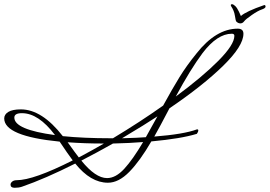

<svg xmlns="http://www.w3.org/2000/svg" viewBox="-20 -860 1280 911"><path d="M325 -99Q301 -131 263 -188Q0 -214 0 -298Q0 -317 19.5 -329Q39 -341 79 -341Q179 -341 278 -214Q378 -204 505 -204H516Q644 -281 754 -359Q799 -441 832 -494.5Q865 -548 912 -606Q1005 -724 1108 -724Q1135 -724 1135 -700Q1135 -642 1039 -548Q943 -454 784 -346Q736 -254 712 -212Q852 -223 914 -246H917Q921 -246 921 -240.5Q921 -235 914 -225Q839 -202 698 -189Q644 -96 593.5 -44.5Q543 7 492 7Q410 7 337 -84Q194 -12 84 26Q69 31 49.5 31Q30 31 30 16Q30 8 38 1.5Q46 -5 59 -5Q139 -5 325 -99ZM516 -179Q440 -136 366 -98Q433 -15 488 -15Q529 -15 569.5 -59Q610 -103 659 -186Q598 -181 516 -179ZM1080 -700Q1011 -700 941 -608Q883 -530 814 -402Q940 -495 1016 -571.5Q1092 -648 1092 -690Q1092 -700 1080 -700ZM48 -302Q48 -245 241 -219Q163 -323 84 -323Q48 -323 48 -302ZM354 -113Q416 -146 473 -179H469Q382 -179 301 -185Q339 -132 354 -113ZM727 -308Q673 -272 559 -204Q636 -206 672 -209Q691 -242 727 -308ZM1101 -758Q1098 -762 1094.5 -785.5Q1091 -809 1077 -830Q1075 -834 1075 -835Q1075 -840 1081 -840Q1087 -840 1096 -831.5Q1105 -823 1114 -804Q1123 -785 1123 -784Q1147 -806 1234 -836Q1240 -836 1240 -828.5Q1240 -821 1222 -815Q1204 -809 1175 -789Q1146 -769 1138.5 -759Q1131 -749 1120.5 -749Q1110 -749 1101 -758Z"/></svg>

Font: Mrs Saint Delafield
Style: Regular
Weight: 400
Designer: Alejandro Paul
Foundry: Alejandro Paul
Version: Version 1.000